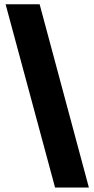

<svg xmlns="http://www.w3.org/2000/svg" viewBox="-20 -760 436 887"><path d="M5.9 -740.2H163.1L390.6 106.4H234.4Z"/></svg>

Font: Pretendard Std Black
Style: Regular
Weight: 900
Designer: Base glyphs from Inter by Rasmus Andersson; Hangeul glyphs from Noto Sans CJK(Source Han Sans) by Jang Soo-young and Kan
Foundry: Kil Hyung-jin
Version: Version 1.309